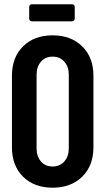

<svg xmlns="http://www.w3.org/2000/svg" viewBox="-20 -874 495 902"><path d="M128.9 -773.9Q124 -773.9 120.6 -777.3Q117.2 -780.8 117.2 -786.1V-841.8Q117.2 -847.2 120.6 -850.6Q124 -854 128.9 -854H318.8Q324.2 -854 327.6 -850.3Q331.1 -846.7 331.1 -841.8V-786.1Q331.1 -781.2 327.6 -777.6Q324.2 -773.9 318.8 -773.9ZM36.1 -182.1V-518.1Q36.1 -604.5 88.4 -656.2Q140.6 -708 227.1 -708Q313.5 -708 366.2 -656.2Q418.9 -604.5 418.9 -518.1V-182.1Q418.9 -95.7 366.2 -43.9Q313.5 7.8 227.1 7.8Q140.6 7.8 88.4 -43.9Q36.1 -95.7 36.1 -182.1ZM303.2 -176.8V-522.9Q303.2 -560.5 282.2 -584.2Q261.2 -607.9 227.1 -607.9Q192.9 -607.9 172.4 -584.2Q151.9 -560.5 151.9 -522.9V-176.8Q151.9 -139.2 172.4 -115.5Q192.9 -91.8 227.1 -91.8Q261.2 -91.8 282.2 -115.5Q303.2 -139.2 303.2 -176.8Z"/></svg>

Font: Barlow Condensed SemiBold
Style: Regular
Weight: 600
Width: 3
Designer: Jeremy Tribby
Foundry: Tribby Type
Version: Version 1.422;hotconv 1.0.109;makeotfexe 2.5.65596